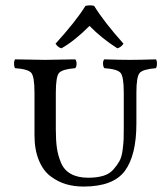

<svg xmlns="http://www.w3.org/2000/svg" viewBox="-20 -682 624 712"><path d="M439 -337.9Q439 -397.9 427 -411.9Q415 -425.8 367.2 -429.2Q362.3 -434.1 362.1 -446Q361.8 -458 367.2 -461.9Q427.2 -460 461.9 -460Q498 -460 558.1 -461.9Q562 -458 562 -446Q562 -434.1 558.1 -429.2Q510.3 -425.3 498 -411.6Q485.8 -397.9 485.8 -337.9V-224.1Q485.8 -106 442.9 -48.1Q399.9 9.8 290 9.8Q254.9 9.8 224.9 1Q194.8 -7.8 167.5 -28.3Q140.1 -48.8 124 -87.9Q107.9 -127 107.9 -181.2V-337.9Q107.9 -397.9 95.9 -411.9Q84 -425.8 36.1 -429.2Q32.2 -434.1 32.2 -446Q32.2 -458 36.1 -461.9Q122.1 -460 147 -460Q174.8 -460 258.8 -461.9Q263.7 -458 263.9 -446Q264.2 -434.1 258.8 -429.2Q210.9 -425.3 199 -411.6Q187 -397.9 187 -337.9V-202.1Q187 -162.1 190.9 -134Q194.8 -106 206.3 -78.4Q217.8 -50.8 243.4 -36.9Q269 -22.9 307.1 -22.9Q339.4 -22.9 362.8 -30Q386.2 -37.1 400.1 -53Q414.1 -68.8 422.6 -84Q431.2 -99.1 434.6 -125Q438 -150.9 438.5 -166.5Q439 -182.1 439 -210.9ZM329.1 -660.2Q366.2 -600.1 438 -520Q428.2 -505.9 415 -502.9Q356.9 -540 312 -585.9Q255.9 -529.8 208 -502.9Q194.8 -505.9 186 -520Q262.2 -604 296.9 -660.2Q314.9 -664.1 329.1 -660.2Z"/></svg>

Font: Linux Libertine Capitals
Style: Small Caps
Weight: 400
Designer: Philipp H. Poll
Foundry: Philipp H. Poll
Version: Version 5.1.3